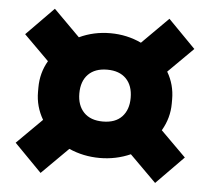

<svg xmlns="http://www.w3.org/2000/svg" viewBox="-47 -720 782 715"><g transform="rotate(5 344.0 -363.0)"><path d="M344.2 -130.9Q283.2 -130.9 229 -154.8L129.9 -56.2L27.8 -160.2L122.1 -253.9Q94.2 -301.3 94.2 -356V-372.1Q94.2 -427.2 121.1 -473.1L27.8 -565.9L129.9 -669.9L228 -571.8Q281.7 -597.2 344.2 -597.2Q406.2 -597.2 460 -571.8L558.1 -669.9L660.2 -565.9L566.9 -473.1Q594.2 -426.8 594.2 -372.1V-356Q594.2 -302.2 565.9 -253.9L660.2 -160.2L558.1 -56.2L459 -154.8Q404.8 -130.9 344.2 -130.9ZM439.9 -363.8Q439.9 -409.7 414.8 -435.3Q389.6 -460.9 344.2 -460.9Q298.3 -460.9 273.2 -435.3Q248 -409.7 248 -363.8Q248 -319.3 272.9 -293.2Q297.9 -267.1 344.2 -267.1Q390.6 -267.1 415.3 -293.2Q439.9 -319.3 439.9 -363.8Z"/></g></svg>

Font: Sora ExtraBold
Style: Regular
Weight: 800
Designer: Jonathan Barnbrook, Julián Moncada
Foundry: Barnbrook Fonts
Version: Version 2.000